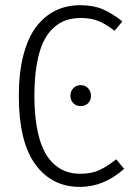

<svg xmlns="http://www.w3.org/2000/svg" viewBox="-20 -716 520 747"><path d="M292 -695.8Q342.3 -695.8 378.9 -680.4Q415.5 -665 456.1 -632.8L425.8 -596.2Q391.1 -623 362.3 -634.5Q333.5 -646 294.9 -646Q262.7 -646 236.3 -637Q210 -627.9 186.8 -606.4Q163.6 -585 147.7 -550.8Q131.8 -516.6 122.8 -463.9Q113.8 -411.1 113.8 -342.8Q113.8 -277.3 122.6 -225.8Q131.3 -174.3 146.7 -139.6Q162.1 -105 184.8 -82.5Q207.5 -60.1 233.9 -50Q260.3 -40 292 -40Q335.4 -40 365.5 -53.7Q395.5 -67.4 432.1 -96.2L462.9 -59.1Q383.8 11.2 291 11.2Q181.2 11.2 117.2 -76.9Q53.2 -165 53.2 -342.8Q53.2 -433.6 71.3 -502.4Q89.4 -571.3 121.8 -613Q154.3 -654.8 197 -675.3Q239.7 -695.8 292 -695.8ZM293.9 -384.8Q312 -384.8 323 -372.6Q334 -360.4 334 -342.8Q334 -326.2 323 -314.7Q312 -303.2 293.9 -303.2Q276.4 -303.2 265.1 -314.9Q253.9 -326.7 253.9 -342.8Q253.9 -360.4 265.1 -372.6Q276.4 -384.8 293.9 -384.8Z"/></svg>

Font: Fira Sans Compressed Light
Style: Regular
Weight: 300
Width: 1
Designer: Carrois Corporate & Edenspiekermann AG
Foundry: Carrois Corporate GbR & Edenspiekermann AG
Version: Version 4.203;PS 004.203;hotconv 1.0.88;makeotf.lib2.5.64775